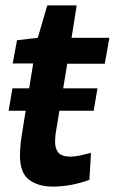

<svg xmlns="http://www.w3.org/2000/svg" viewBox="-20 -681 425 711"><path d="M12 -271 26 -354H88L103 -446H27L43 -532L120 -541L155 -661H264L245 -541H385L368 -445H229L214 -354H341L327 -271H200L186 -186Q184 -169 184 -155Q184 -130 196.5 -115.5Q209 -101 241 -101Q257 -101 275.5 -105Q294 -109 317 -115L311 -15Q242 10 176 10Q122 10 88 -15Q54 -40 54 -105Q54 -119 55.5 -138.5Q57 -158 60 -177L75 -271Z"/></svg>

Font: Georama SemiBold
Style: Italic
Weight: 600
Italic angle: -9°
Designer: Jean-Baptiste Levee
Foundry: Production Type
Version: Version 1.000